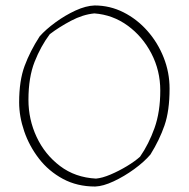

<svg xmlns="http://www.w3.org/2000/svg" viewBox="-20 -671 692 702"><path d="M328 11Q262 11 210 -17Q158 -45 122.5 -91Q87 -137 68.5 -191Q50 -245 50 -297Q50 -376 70 -430Q90 -484 125 -538Q147 -563 182.5 -589Q218 -615 256 -632.5Q294 -650 326 -651Q382 -651 431.5 -626Q481 -601 519 -558Q557 -515 578.5 -460.5Q600 -406 600 -347Q600 -266 581.5 -212.5Q563 -159 530 -106Q507 -79 470.5 -52.5Q434 -26 395.5 -8Q357 10 328 11ZM331 -18Q354 -20 384.5 -33Q415 -46 444 -63.5Q473 -81 492 -98Q524 -144 545 -203Q566 -262 566 -340Q566 -413 533.5 -475.5Q501 -538 446.5 -577.5Q392 -617 325 -622Q283 -618 239.5 -595Q196 -572 162 -546Q129 -502 106.5 -445Q84 -388 84 -306Q84 -234 114 -170Q144 -106 199.5 -64Q255 -22 331 -18Z"/></svg>

Font: Labrada ExtraLight
Style: Regular
Weight: 200
Designer: Mercedes Jáuregui
Foundry: Omnibus-Type Team
Version: Version 1.000; ttfautohint (v1.8.4.7-5d5b)